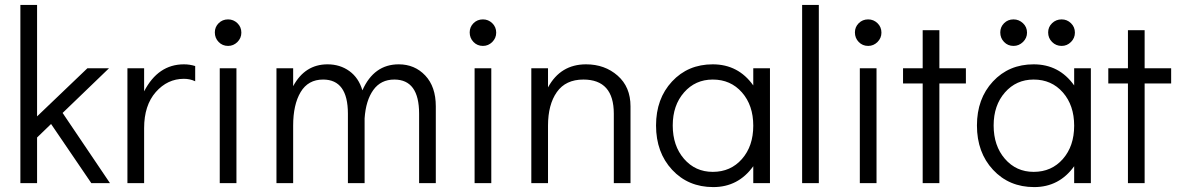

<svg xmlns="http://www.w3.org/2000/svg" viewBox="-20 -746 4801 782"><path d="M352 0 188 -241 131 -186V0H63V-726H131V-272L336 -468H424L235 -286L428 0Z M729 -484Q753 -484 775 -477V-415Q754 -425 729 -425Q662 -425 614.5 -371Q567 -317 567 -224V0H499V-468H567V-374Q624 -484 729 -484Z M909 -559Q886 -559 870.5 -575Q855 -591 855 -614Q855 -636 870.5 -651.5Q886 -667 909 -667Q931 -667 947 -651.5Q963 -636 963 -613Q963 -591 947 -575Q931 -559 909 -559ZM875 0V-468H943V0Z M1604 -484Q1669 -484 1712 -438.5Q1755 -393 1755 -313V0H1687V-283Q1687 -422 1586 -422Q1531 -422 1500.5 -379.5Q1470 -337 1465 -264V0H1397V-283Q1397 -422 1296 -422Q1235 -422 1204.5 -371Q1174 -320 1174 -234V0H1106V-468H1174V-395Q1222 -484 1314 -484Q1365 -484 1403 -456.5Q1441 -429 1456 -378Q1503 -484 1604 -484Z M1947 -559Q1924 -559 1908.5 -575Q1893 -591 1893 -614Q1893 -636 1908.5 -651.5Q1924 -667 1947 -667Q1969 -667 1985 -651.5Q2001 -636 2001 -613Q2001 -591 1985 -575Q1969 -559 1947 -559ZM1913 0V-468H1981V0Z M2367 -484Q2443 -484 2495.5 -438Q2548 -392 2548 -313V0H2480V-283Q2480 -422 2356 -422Q2284 -422 2248 -371Q2212 -320 2212 -234V0H2144V-468H2212V-390Q2263 -484 2367 -484Z M3048 -468H3116V0H3048V-69Q2987 16 2885 16Q2783 16 2717.5 -54.5Q2652 -125 2652 -235Q2652 -344 2717 -414Q2782 -484 2883 -484Q2987 -484 3048 -398ZM2883 -46Q2956 -46 3002 -98.5Q3048 -151 3048 -234Q3048 -317 3002 -369.5Q2956 -422 2883 -422Q2812 -422 2766 -369.5Q2720 -317 2720 -235Q2720 -152 2766 -99Q2812 -46 2883 -46Z M3247 0V-726H3315V0Z M3516 -559Q3493 -559 3477.5 -575Q3462 -591 3462 -614Q3462 -636 3477.5 -651.5Q3493 -667 3516 -667Q3538 -667 3554 -651.5Q3570 -636 3570 -613Q3570 -591 3554 -575Q3538 -559 3516 -559ZM3482 0V-468H3550V0Z M3738 0V-406H3658V-468H3738V-623H3806V-468H3914V-406H3806V0Z M4108 -559Q4085 -559 4069.5 -575Q4054 -591 4054 -614Q4054 -636 4069.5 -651.5Q4085 -667 4108 -667Q4130 -667 4146.5 -651.5Q4163 -636 4163 -613Q4163 -591 4146.5 -575Q4130 -559 4108 -559ZM4304 -559Q4281 -559 4265 -575Q4249 -591 4249 -614Q4249 -636 4265 -651.5Q4281 -667 4304 -667Q4326 -667 4342 -651.5Q4358 -636 4358 -613Q4358 -591 4342 -575Q4326 -559 4304 -559ZM4355 -468H4423V0H4355V-69Q4294 16 4192 16Q4090 16 4024.5 -54.5Q3959 -125 3959 -235Q3959 -344 4024 -414Q4089 -484 4190 -484Q4294 -484 4355 -398ZM4190 -46Q4263 -46 4309 -98.5Q4355 -151 4355 -234Q4355 -317 4309 -369.5Q4263 -422 4190 -422Q4119 -422 4073 -369.5Q4027 -317 4027 -235Q4027 -152 4073 -99Q4119 -46 4190 -46Z M4574 0V-406H4494V-468H4574V-623H4642V-468H4750V-406H4642V0Z"/></svg>

Font: Didact Gothic
Style: Regular
Weight: 400
Designer: Daniel Johnson
Foundry: Daniel Johnson
Version: Version 2.101;PS 002.101;hotconv 1.0.88;makeotf.lib2.5.64775